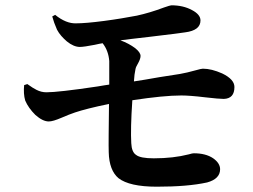

<svg xmlns="http://www.w3.org/2000/svg" viewBox="-20 -718 955 724"><path d="M571 -14C648 -14 711 -19 761 -30C794 -39 810 -56 810 -80C810 -95 801 -109 784 -121C765 -134 740 -140 711 -140C708 -140 701 -139 692 -136C653 -126 609 -121 560 -121C527 -121 504 -125 493 -134C482 -141 476 -156 475 -178C473 -213 474 -267 479 -340C558 -352 619 -358 664 -358C683 -358 713 -356 754 -351C789 -347 812 -345 824 -345C851 -346 864 -361 864 -390C864 -409 849 -426 818 -441C791 -453 767 -459 745 -459C741 -459 732 -457 718 -453C696 -447 676 -442 658 -439C645 -437 620 -433 581 -427C540 -420 508 -414 485 -411C486 -429 488 -445 491 -458C492 -464 496 -471 501 -480C507 -491 510 -500 510 -507C510 -516 503 -526 489 -537C474 -548 456 -558 434 -566C455 -569 492 -573 543 -579C616 -588 661 -593 678 -596C717 -601 736 -616 736 -641C736 -656 725 -669 704 -680C682 -692 656 -698 626 -698C623 -698 614 -695 599 -690C562 -676 528 -666 496 -659C459 -652 418 -645 372 -639C326 -633 291 -630 267 -630C242 -629 215 -640 188 -662L177 -656C181 -641 187 -624 195 -606C204 -589 217 -575 232 -562C249 -548 266 -541 281 -541C292 -541 311 -544 337 -549C350 -552 360 -554 367 -555C382 -536 390 -513 392 -488C392 -459 392 -429 392 -399C382 -398 367 -395 348 -392C248 -377 184 -370 155 -370C142 -370 130 -373 118 -379C110 -383 98 -390 83 -401L71 -397C69 -376 70 -356 75 -339C83 -320 96 -302 113 -285C132 -268 149 -260 164 -260C175 -260 191 -265 212 -274C232 -283 249 -289 263 -294C290 -303 332 -314 391 -326C390 -233 389 -172 390 -144C391 -98 404 -65 427 -46C454 -25 502 -14 571 -14Z"/></svg>

Font: AllPunType Bold
Style: Regular
Weight: 700
Version: 1.0